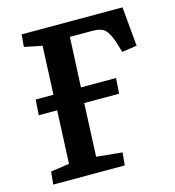

<svg xmlns="http://www.w3.org/2000/svg" viewBox="-105 -789 798 877"><g transform="rotate(-15 294.0 -350.0)"><path d="M437 -323H272L261 -72L383 -60L377 0H39L45 -60L133 -73L144 -323H57L62 -396H146L156 -625L72 -642L77 -700H554L571 -514L500 -504L485 -555Q469 -601 451 -616.5Q433 -632 394 -632H287L276 -396H442Z"/></g></svg>

Font: Literata 12pt SemiBold
Style: Italic
Weight: 600
Italic angle: -2°
Designer: Latin by Veronika Burian and Jose Scaglione. Greek by Irene Vlachou. Cyrillic by Vera Evstafieva
Foundry: TypeTogether
Version: Version 3.002